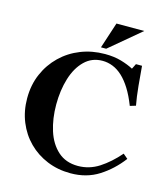

<svg xmlns="http://www.w3.org/2000/svg" viewBox="-125 -958 936 1067"><g transform="rotate(15 342.5 -425.0)"><path d="M409 -40Q474 -40 530 -76Q586 -112 638 -172L665 -149Q612 -79 542 -34.5Q472 10 380 10H379Q307 10 245 -15.5Q183 -41 137 -87Q91 -133 65.5 -195.5Q40 -258 40 -331Q40 -408 67.5 -471.5Q95 -535 143.5 -582Q192 -629 256.5 -654.5Q321 -680 395 -680Q448 -680 489 -668Q530 -656 560 -640L575 -670H610Q614 -619 620 -556.5Q626 -494 635 -447L602 -437Q581 -491 557 -529.5Q533 -568 506.5 -592.5Q480 -617 451 -628.5Q422 -640 392 -640Q331 -640 289 -599Q247 -558 226 -489.5Q205 -421 205 -339Q205 -258 226.5 -190Q248 -122 293.5 -81Q339 -40 409 -40ZM572 -860 393 -710H363L412 -860Z"/></g></svg>

Font: Brygada 1918
Style: Bold
Weight: 700
Designer: Mateusz Machalski | Borys Kosmynka | Przemek Hoffer
Foundry: NIEPODLEGLA 2018
Version: Version 3.006